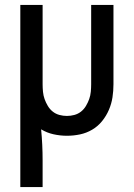

<svg xmlns="http://www.w3.org/2000/svg" viewBox="-20 -540 540 775"><path d="M62 215V-520H152V-200Q152 -185 153.5 -169.5Q155 -154 160 -140Q165 -126 173 -112.5Q181 -99 193 -89.5Q205 -80 220 -76Q235 -72 250 -72Q265 -72 280 -76Q295 -80 307 -89.5Q319 -99 327 -112.5Q335 -126 340 -140Q345 -154 346.5 -169.5Q348 -185 348 -200V-520H438V-200Q438 -173 434 -147Q430 -121 419.5 -96.5Q409 -72 392 -51Q375 -30 352 -16.5Q329 -3 303 2.5Q277 8 250 8Q223 8 196 2Q169 -4 146 -18Q149 13 150.5 44.5Q152 76 152 107V215Z"/></svg>

Font: Iosevka SS10 Medium
Style: Regular
Weight: 500
Monospace: yes
Designer: Belleve Invis
Foundry: Belleve Invis
Version: Version 28.0.6; ttfautohint (v1.8.4)